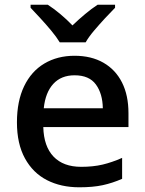

<svg xmlns="http://www.w3.org/2000/svg" viewBox="-20 -786 615 816"><path d="M297 -549Q368 -549 419.5 -519.5Q471 -490 498.5 -435.5Q526 -381 526 -305V-246H164Q166 -164 207.5 -120.5Q249 -77 325 -77Q376 -77 416 -86.5Q456 -96 499 -115V-26Q458 -8 416.5 1Q375 10 317 10Q239 10 179.5 -20.5Q120 -51 86 -113Q52 -175 52 -266Q52 -356 82.5 -419.5Q113 -483 168.5 -516Q224 -549 297 -549ZM297 -466Q240 -466 206.5 -429.5Q173 -393 166 -326H417Q416 -388 387.5 -427Q359 -466 297 -466ZM234 -606Q220 -629 198 -655.5Q176 -682 152 -708Q128 -734 110 -753V-766H183Q209 -749 236 -726.5Q263 -704 288 -678Q315 -704 342 -726.5Q369 -749 395 -766H469V-753Q450 -734 426 -708Q402 -682 379.5 -655.5Q357 -629 344 -606Z"/></svg>

Font: Noto Sans Syriac Eastern Medium
Style: Regular
Weight: 500
Designer: Patrick Giasson and the Monotype Design Team
Foundry: Monotype Imaging Inc.
Version: Version 3.001